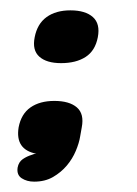

<svg xmlns="http://www.w3.org/2000/svg" viewBox="-20 -293 265 371"><path d="M98 -171Q70 -171 56 -183.5Q42 -196 47 -221Q52 -247 70 -260Q88 -273 116 -273Q145 -273 159.5 -260Q174 -247 169 -221Q164 -195 145.5 -183Q127 -171 98 -171ZM50 4Q9 -4 16 -47Q21 -73 39 -85.5Q57 -98 85 -98Q114 -98 128.5 -85.5Q143 -73 138 -47L135 -30Q133 -17 126.5 -1.5Q120 14 109 27Q98 40 82.5 49Q67 58 46 58Q32 58 22 51.5Q12 45 14 31Q16 20 24 14.5Q32 9 42 6Q46 4 50 4Z"/></svg>

Font: Jura
Style: Bold Italic
Weight: 700
Designer: Ed Merritt
Foundry: Ten by Twenty
Version: Version 1.007